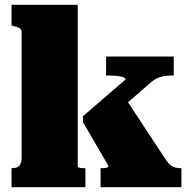

<svg xmlns="http://www.w3.org/2000/svg" viewBox="-20 -778 792 798"><path d="M734 0H398V-79H402Q409 -79 416 -79.5Q423 -80 427 -82.5Q431 -85 431 -88L325 -270V-295L502 -448Q502 -454 491 -457.5Q480 -461 464 -462.5Q448 -464 433 -464H421V-543H702V-464H691Q670 -464 653.5 -460Q637 -456 624 -448Q611 -440 597 -427L427 -278L489 -388L670 -113Q679 -99 689 -91.5Q699 -84 709.5 -81.5Q720 -79 732 -79H734ZM303 -758V-86Q303 -84 307.5 -82Q312 -80 318.5 -79.5Q325 -79 331 -79H335V0H28V-79H30Q43 -79 51.5 -83Q60 -87 65 -97Q70 -107 70 -125V-644Q70 -652 66.5 -656.5Q63 -661 55 -664Q47 -667 36 -670L28 -672V-758Z"/></svg>

Font: Roboto Serif 20pt Black
Style: Regular
Weight: 900
Version: Version 1.008